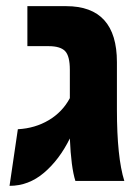

<svg xmlns="http://www.w3.org/2000/svg" viewBox="-20 -588 456 624"><path d="M384 0H225Q211 -44 207 -138Q173 -69 123 -26.5Q73 16 11 16L38 -168Q94 -171 138.5 -197.5Q183 -224 207 -269V-361Q207 -406 191.5 -422Q176 -438 138 -438H69V-568H195Q360 -568 360 -386V-232Q360 -77 384 0Z"/></svg>

Font: FiraGO
Style: Bold
Weight: 700
Designer: bBox Type
Foundry: bBox Type GmbH
Version: Version 1.001;PS 001.001;hotconv 1.0.88;makeotf.lib2.5.64775